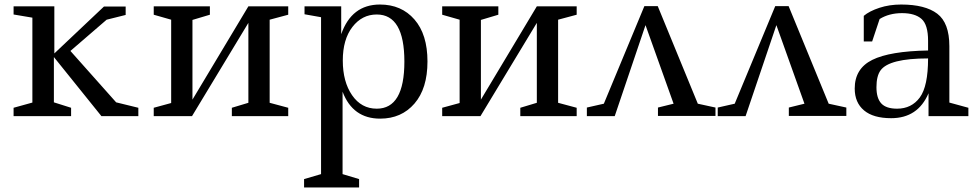

<svg xmlns="http://www.w3.org/2000/svg" viewBox="-20 -513 4308 848"><path d="M40 -485H220V-277L439 -484H535V-447L451 -426L291 -288L493 -61L591 -37V0H428L218 -261V-61L294 -37V0H40V-37L123 -60V-435L40 -449Z M1004 0V-37L1077 -59V-412L828 0H659V-37L736 -58V-426L659 -448V-485H907V-448L830 -425V-73L1077 -485H1253V-448L1171 -426V-59L1253 -37V0Z M1325 -485H1487V-362Q1533 -493 1658 -493Q1753 -493 1810.5 -427Q1868 -361 1868 -241.5Q1868 -122 1810.5 -55.5Q1753 11 1659 11Q1538 11 1493 -108V256L1566 278V315H1323V278L1398 256V-437L1325 -450ZM1644 -449Q1579 -449 1536.5 -394Q1494 -339 1494 -245.5Q1494 -152 1535 -92.5Q1576 -33 1644 -33Q1766 -33 1766 -241Q1766 -449 1644 -449Z M2278 0V-37L2351 -59V-412L2102 0H1933V-37L2010 -58V-426L1933 -448V-485H2181V-448L2104 -425V-73L2351 -485H2527V-448L2445 -426V-59L2527 -37V0Z M2572 0V-38L2647 -55L2826 -486H2885L3062 -55L3140 -38V-1H2886V-38L2955 -55L2831 -402L2695 0Z M3150 0V-38L3225 -55L3404 -486H3463L3640 -55L3718 -38V-1H3464V-38L3533 -55L3409 -402L3273 0Z M4257 0H4081V-101Q4034 9 3916 9Q3837 9 3796 -25.5Q3755 -60 3755 -122Q3755 -210 3832.5 -248.5Q3910 -287 4079 -290V-333Q4079 -404 4050 -429.5Q4021 -455 3964 -455Q3907 -455 3865 -429L3832 -330H3795V-443Q3820 -464 3864 -478.5Q3908 -493 3960 -493Q4066 -493 4119.5 -452.5Q4173 -412 4173 -309V-60L4257 -37ZM3942 -33Q4006 -33 4042.5 -82.5Q4079 -132 4079 -255Q3907 -255 3869 -202Q3851 -177 3851 -128Q3851 -79 3872.5 -56Q3894 -33 3942 -33Z"/></svg>

Font: Ledger
Style: Regular
Weight: 400
Designer: Denis Masharov
Foundry: Denis Masharov
Version: 1.001